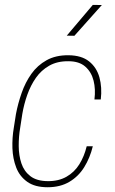

<svg xmlns="http://www.w3.org/2000/svg" viewBox="-20 -768 477 799"><path d="M178.7 -14.2Q223.6 -13.7 256.6 -32.5Q289.6 -51.3 310.1 -84.2Q330.6 -117.2 340.8 -159.2H366.2Q354.5 -111.3 330.8 -72.8Q307.1 -34.2 269 -11.5Q231 11.2 178.2 11.2Q125 11.2 93.3 -11.5Q61.5 -34.2 47.4 -71Q33.2 -107.9 31.7 -151.4Q30.3 -194.8 37.6 -237.3L46.4 -293.5Q54.7 -337.4 70.1 -381.3Q85.4 -425.3 110.6 -460.7Q135.7 -496.1 173.8 -517.3Q211.9 -538.6 265.1 -538.1Q319.3 -537.6 350.8 -512.5Q382.3 -487.3 393.8 -445.8Q405.3 -404.3 399.4 -354H373Q378.4 -396.5 369.4 -432.4Q360.4 -468.3 335 -490.7Q309.6 -513.2 264.6 -513.2Q218.3 -513.7 184.8 -494.6Q151.4 -475.6 129.4 -444.1Q107.4 -412.6 93.5 -373.3Q79.6 -334 72.8 -293.5L64 -236.3Q57.6 -199.2 57.9 -160.2Q58.1 -121.1 69.1 -88.1Q80.1 -55.2 106.4 -34.9Q132.8 -14.6 178.7 -14.2ZM257.8 -619.6 366.2 -747.6 403.8 -747.1 289.6 -619.1Z"/></svg>

Font: Roboto Condensed Thin
Style: Italic
Weight: 250
Italic angle: -12°
Designer: Christian Robertson
Foundry: Google
Version: Version 3.008; 2023